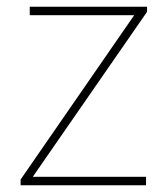

<svg xmlns="http://www.w3.org/2000/svg" viewBox="-20 -548 496 568"><path d="M412 0H41V-17L377 -503H68V-528H415V-513L77 -25H412Z"/></svg>

Font: Noto Sans Devanagari Thin
Style: Regular
Weight: 100
Designer: Jelle Bosma - Monotype Design Team
Foundry: Monotype Imaging Inc.
Version: Version 2.004; ttfautohint (v1.8.4.7-5d5b)